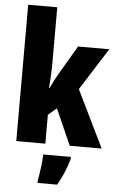

<svg xmlns="http://www.w3.org/2000/svg" viewBox="-63 -803 653 1066"><g transform="rotate(5 263.0 -269.5)"><path d="M212 -458V-760H50V0H212V-161L259 -201L348 0H526L371 -318L520 -553H346L250 -390C238 -369 222 -340 208 -309H205C210 -357 212 -407 212 -458ZM360 72V61H206C205 101 195 173 188 207V221H297C324 175 345 125 360 72Z"/></g></svg>

Font: Noto Sans Arabic UI XCn Bk
Style: Regular
Weight: 900
Width: 2
Designer: Monotype Design Team, Nadine Chahine and Nizar Qandah
Foundry: Monotype Imaging Inc.
Version: Version 2.010